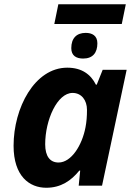

<svg xmlns="http://www.w3.org/2000/svg" viewBox="-20 -875 634 905"><path d="M236 -762H554L573 -855H255ZM372 -599C418 -599 439 -627 439 -671C439 -708 413 -720 384 -720C341 -720 316 -695 316 -648C316 -612 340 -599 372 -599ZM198 10C267 10 315 -23 354 -71H358L351 0H461L577 -546H464L436 -476H432C408 -524 366 -556 297 -556C143 -556 44 -366 44 -188C44 -44 119 10 198 10ZM256 -109C216 -109 193 -138 193 -195C193 -310 250 -437 322 -437C364 -437 390 -403 390 -357C390 -326 388 -301 383 -275C367 -190 316 -109 256 -109Z"/></svg>

Font: Noto Sans
Style: Bold Italic
Weight: 700
Italic angle: -12°
Designer: Monotype Design Team
Foundry: Monotype Imaging Inc.
Version: Version 2.013